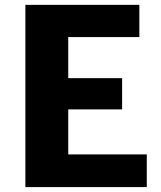

<svg xmlns="http://www.w3.org/2000/svg" viewBox="-20 -763 656 783"><path d="M83.5 0V-743.2H548.3V-611.8H258.3V-444.3H478V-316.9H258.3V-133.3H578.6V0Z"/></svg>

Font: HaufeMerriweatherSans
Style: Bold
Weight: 700
Designer: Eben Sorkin
Foundry: Eben Sorkin
Version: Version 1.56